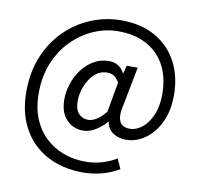

<svg xmlns="http://www.w3.org/2000/svg" viewBox="-87 -739 1024 986"><g transform="rotate(10 425.5 -246.0)"><path d="M404 156Q331 156 266.5 133Q202 110 153.5 64.5Q105 19 77.5 -48Q50 -115 50 -204Q50 -305 83.5 -386.5Q117 -468 175.5 -526.5Q234 -585 310 -616.5Q386 -648 470 -648Q571 -648 645.5 -606Q720 -564 760 -489Q800 -414 800 -314Q800 -249 781.5 -199Q763 -149 733.5 -115.5Q704 -82 668.5 -65Q633 -48 598 -48Q557 -48 528 -67.5Q499 -87 494 -124H492Q468 -96 436 -76Q404 -56 371 -56Q319 -56 284 -93Q249 -130 249 -198Q249 -238 262.5 -279.5Q276 -321 301.5 -355Q327 -389 362.5 -410Q398 -431 442 -431Q468 -431 488 -419.5Q508 -408 522 -382H524L535 -423H592L553 -222Q525 -107 607 -107Q638 -107 669 -131Q700 -155 720 -201Q740 -247 740 -312Q740 -372 722.5 -423Q705 -474 670 -511Q635 -548 583.5 -569Q532 -590 463 -590Q397 -590 334.5 -563Q272 -536 222 -485.5Q172 -435 143 -364.5Q114 -294 114 -206Q114 -133 136.5 -76.5Q159 -20 199.5 19Q240 58 294 78.5Q348 99 411 99Q456 99 497.5 86.5Q539 74 572 54L595 106Q552 131 504.5 143.5Q457 156 404 156ZM387 -115Q408 -115 430.5 -129Q453 -143 478 -173L506 -330Q493 -353 478 -362Q463 -371 443 -371Q405 -371 377 -345Q349 -319 333.5 -279.5Q318 -240 318 -203Q318 -156 338 -135.5Q358 -115 387 -115Z"/></g></svg>

Font: Assistant Medium
Style: Regular
Weight: 500
Designer: Hebrew By Ben Nathan, Latin by Paul Hunt
Version: Version 3.000